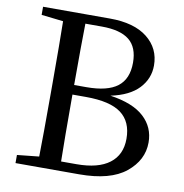

<svg xmlns="http://www.w3.org/2000/svg" viewBox="-82 -810 848 887"><g transform="rotate(10 342.5 -366.5)"><path d="M254.9 -43.9H327.1Q428.7 -43.9 481.4 -84Q534.2 -124 534.2 -199.2Q534.2 -279.3 481.9 -318.4Q429.7 -357.4 316.4 -357.4H252.9Q252.9 -142.6 254.9 -43.9ZM332 -690.4H254.9Q252.9 -596.7 252.9 -402.3H310.5Q409.2 -402.3 456.1 -438.5Q502.9 -474.6 502.9 -550.8Q502.9 -623 460.9 -656.7Q418.9 -690.4 332 -690.4ZM48.8 -733.4H362.3Q476.6 -733.4 538.6 -684.1Q600.6 -634.8 600.6 -554.7Q600.6 -493.2 557.6 -447.3Q514.6 -401.4 426.8 -382.8Q534.2 -367.2 585.9 -319.3Q637.7 -271.5 637.7 -200.2Q637.7 -117.2 565.4 -58.6Q493.2 0 347.7 0H48.8V-38.1L151.4 -48.8Q153.3 -145.5 153.3 -341.8V-394.5Q153.3 -587.9 151.4 -683.6L48.8 -695.3Z"/></g></svg>

Font: GenYoMin TW TTF Medium
Style: Regular
Weight: 500
Version: Version 1.300